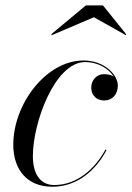

<svg xmlns="http://www.w3.org/2000/svg" viewBox="-20 -700 500 730"><path d="M337 -634.5 458 -566.5 460 -569.5 371.5 -679.5H306.5L174.5 -569.5L177.5 -566.5ZM385 -129.5 381 -131.5C341 -57.5 272.5 3.5 186 3.5C130 3.5 105 -43 105 -106.5C105 -235.5 189.5 -464 303.5 -464C355 -464 394.5 -437.5 412.5 -408.5C402.5 -416 388.5 -418 374 -418C348.5 -418 327 -395.5 327 -368C327 -333 351.5 -318 376.5 -318C405.5 -318 428 -339.5 428 -375C428 -414 379 -470 297 -470C156 -470 30.5 -305 30.5 -150C30.5 -55 83 10 179 10C275 10 345.5 -54 385 -129.5Z"/></svg>

Font: Bodoni* 36pt
Style: Italic
Weight: 400
Italic angle: -13°
Version: Version 2.3